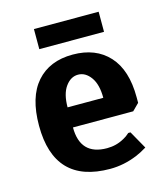

<svg xmlns="http://www.w3.org/2000/svg" viewBox="-102 -740 725 831"><g transform="rotate(-15 260.0 -325.0)"><path d="M127 -570V-660H417V-570ZM290 10Q40 10 40 -250Q40 -378 98 -444Q156 -510 260 -510Q363 -510 421.5 -446Q480 -382 480 -260V-235L450 -205H180Q180 -80 300 -80Q342 -80 377 -100Q391 -107 405 -120H415L460 -40Q432 -23 412 -15Q352 10 290 10ZM180 -295H340Q340 -355 316.5 -387.5Q293 -420 260 -420Q227 -420 203.5 -387.5Q180 -355 180 -295Z"/></g></svg>

Font: Scada
Style: Bold
Weight: 700
Designer: Jovanny Lemonad
Foundry: Jovanny Lemonad
Version: Version 4.100;PS 004.100;hotconv 1.0.88;makeotf.lib2.5.64775